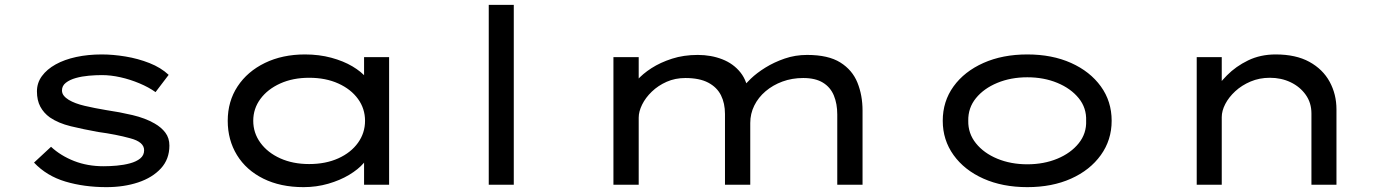

<svg xmlns="http://www.w3.org/2000/svg" viewBox="-20 -760 5739 790"><path d="M418 10Q326 10 249 -13Q172 -36 120 -91L190 -156Q230 -119 285 -97.5Q340 -76 406 -76Q432 -76 460.5 -78.5Q489 -81 515 -88Q541 -95 557 -108Q573 -121 573 -142Q573 -176 516 -191Q487 -199 454 -205.5Q421 -212 384 -217Q323 -228 271.5 -240.5Q220 -253 185 -277Q160 -295 146 -321Q132 -347 132 -384Q132 -419 152.5 -447Q173 -475 209 -495Q245 -515 293.5 -525.5Q342 -536 399 -536Q445 -536 496.5 -527.5Q548 -519 595 -500.5Q642 -482 674 -452L620 -381Q592 -401 554 -417Q516 -433 476 -442Q436 -451 399 -451Q374 -451 345.5 -448.5Q317 -446 292 -439Q267 -432 251 -419.5Q235 -407 235 -388Q235 -376 242.5 -366.5Q250 -357 263 -349Q288 -334 328.5 -324.5Q369 -315 417 -307Q472 -299 525 -286.5Q578 -274 616 -252Q644 -236 660.5 -214Q677 -192 677 -161Q677 -105 642 -67Q607 -29 548.5 -9.5Q490 10 418 10Z M1229 10Q1134 10 1063.5 -25Q993 -60 955 -122Q917 -184 917 -263Q917 -343 957.5 -404.5Q998 -466 1070 -501Q1142 -536 1235 -536Q1293 -536 1343 -522.5Q1393 -509 1430 -487Q1467 -465 1487.5 -440Q1508 -415 1508 -391L1478 -389V-525H1581V0H1478V-145L1498 -137Q1498 -114 1476 -88.5Q1454 -63 1416.5 -40.5Q1379 -18 1330.5 -4Q1282 10 1229 10ZM1252 -85Q1320 -85 1372 -108.5Q1424 -132 1453 -172.5Q1482 -213 1482 -263Q1482 -313 1453 -353Q1424 -393 1372 -416.5Q1320 -440 1252 -440Q1185 -440 1133 -416.5Q1081 -393 1051.5 -353Q1022 -313 1022 -263Q1022 -213 1051.5 -172.5Q1081 -132 1133 -108.5Q1185 -85 1252 -85Z M1991 0V-740H2094V0Z M2504 0V-525H2608V-373L2569 -381Q2578 -403 2601 -429.5Q2624 -456 2660.5 -479.5Q2697 -503 2745 -518.5Q2793 -534 2851 -534Q2906 -534 2952 -516Q2998 -498 3027 -461.5Q3056 -425 3060 -369L3024 -377L3031 -394Q3044 -412 3069 -436Q3094 -460 3129.5 -482Q3165 -504 3208.5 -519Q3252 -534 3301 -534Q3388 -534 3437.5 -503Q3487 -472 3508 -420Q3529 -368 3529 -305V0H3425V-289Q3425 -333 3411 -367Q3397 -401 3366 -420Q3335 -439 3285 -439Q3239 -439 3199.5 -424.5Q3160 -410 3130 -384.5Q3100 -359 3083.5 -325.5Q3067 -292 3067 -254V0H2963V-291Q2963 -335 2946.5 -368Q2930 -401 2894 -420Q2858 -439 2800 -439Q2758 -439 2723 -423.5Q2688 -408 2662 -383Q2636 -358 2622 -329.5Q2608 -301 2608 -276V0Z M4207 10Q4105 10 4026.5 -25Q3948 -60 3903.5 -122Q3859 -184 3859 -263Q3859 -343 3903.5 -404.5Q3948 -466 4026.5 -501Q4105 -536 4207 -536Q4309 -536 4387 -501Q4465 -466 4509.5 -404.5Q4554 -343 4554 -263Q4554 -184 4509.5 -122Q4465 -60 4387 -25Q4309 10 4207 10ZM4207 -84Q4275 -84 4330.5 -107Q4386 -130 4418.5 -170.5Q4451 -211 4449 -263Q4451 -316 4418.5 -356Q4386 -396 4330.5 -419Q4275 -442 4207 -442Q4139 -442 4083.5 -419Q4028 -396 3995.5 -356Q3963 -316 3964 -263Q3963 -211 3995.5 -170.5Q4028 -130 4083.5 -107Q4139 -84 4207 -84Z M4904 0V-525H5007V-377L4969 -375Q4992 -413 5028.5 -450Q5065 -487 5115.5 -511.5Q5166 -536 5229 -536Q5312 -536 5367.5 -505.5Q5423 -475 5451 -423.5Q5479 -372 5479 -310V0H5376V-293Q5376 -337 5352.5 -370Q5329 -403 5290.5 -421.5Q5252 -440 5205 -440Q5162 -440 5125.5 -424.5Q5089 -409 5062.5 -384.5Q5036 -360 5021.5 -332Q5007 -304 5007 -278V0H4956Q4930 0 4917 0Q4904 0 4904 0Z"/></svg>

Font: Lexend Zetta
Style: Regular
Weight: 400
Designer: Bonnie Shaver-Troup, Thomas Jockin
Foundry: Lexend
Version: Version 1.007